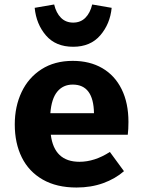

<svg xmlns="http://www.w3.org/2000/svg" viewBox="-20 -821 640 858"><path d="M335 -98Q403 -98 471 -142L534 -56Q495 -22 441 -2.5Q387 17 322 17Q233 17 171 -18.5Q109 -54 77.5 -117.5Q46 -181 46 -265Q46 -345 76.5 -409.5Q107 -474 165.5 -511.5Q224 -549 305 -549Q381 -549 437 -516.5Q493 -484 523.5 -422.5Q554 -361 554 -276Q554 -243 551 -219H207Q222 -98 335 -98ZM205 -315H400Q398 -443 305 -443Q262 -443 236 -411.5Q210 -380 205 -315ZM135 -786 222 -801Q231 -763 252.5 -741.5Q274 -720 307 -720Q340 -720 361.5 -741.5Q383 -763 392 -801L479 -786Q472 -714 428 -663Q384 -612 307 -612Q229 -612 185.5 -662.5Q142 -713 135 -786Z"/></svg>

Font: Fira Mono
Style: Bold
Weight: 700
Monospace: yes
Designer: Carrois Corporate & Edenspiekermann AG
Foundry: Carrois Corporate GbR & Edenspiekermann AG
Version: Version 3.206